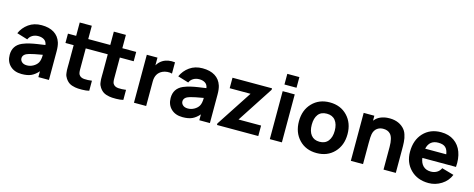

<svg xmlns="http://www.w3.org/2000/svg" viewBox="-35 -1463 5369 2175"><g transform="rotate(15 2649.0 -375.5)"><path d="M544.9 0H420.9V-68.8Q382.3 -24.4 339.1 -4.4Q295.9 15.6 227.1 15.6Q142.1 15.6 91.8 -33Q41.5 -81.5 41.5 -160.6Q41.5 -270.5 142.6 -315.4Q160.2 -323.2 182.1 -330.1Q204.1 -336.9 220.9 -341.3Q237.8 -345.7 267.6 -351.1Q297.4 -356.4 310.5 -358.4Q323.7 -360.4 359.6 -365.5Q395.5 -370.6 404.3 -372.1Q398.9 -412.1 370.8 -430.4Q342.8 -448.7 302.2 -448.7Q263.7 -448.7 233.4 -431.4Q203.1 -414.1 188.5 -380.4L61.5 -418.9Q92.3 -488.8 155 -533.4Q217.8 -578.1 306.2 -578.1Q394.5 -578.1 452.1 -542.5Q509.8 -506.8 532.2 -437.5Q544.9 -397.5 544.9 -335.4ZM385.3 -162.6Q404.3 -195.3 404.3 -257.3Q297.9 -239.3 252 -226.1Q180.2 -206.5 180.2 -157.2Q180.2 -132.3 200.9 -113.5Q221.7 -94.7 260.3 -94.7Q298.3 -94.7 333 -114Q367.7 -133.3 385.3 -162.6Z M1254.9 -453.1V-247.1Q1254.9 -241.2 1254.9 -229Q1254.9 -216.8 1254.9 -211.2Q1254.9 -205.6 1255.1 -195.8Q1255.4 -186 1256.1 -180.4Q1256.8 -174.8 1258.1 -167.7Q1259.3 -160.6 1261.2 -155.5Q1263.2 -150.4 1266.1 -146Q1283.7 -117.7 1325.7 -113.8Q1369.1 -110.8 1417.5 -117.7V0Q1386.2 8.8 1334.2 9.5Q1282.2 10.3 1252.9 4.4Q1212.4 -2.9 1186.3 -18.6Q1160.2 -34.2 1138.2 -66.9Q1129.4 -80.1 1123.8 -94Q1118.2 -107.9 1116 -129.6Q1113.8 -151.4 1113 -160.4Q1112.3 -169.4 1112.8 -201.2Q1113.3 -232.9 1113.3 -238.8V-453.1H855V-247.1Q855 -241.2 855 -229Q855 -216.8 855 -211.2Q855 -205.6 855.2 -195.8Q855.5 -186 856.2 -180.4Q856.9 -174.8 858.2 -167.7Q859.4 -160.6 861.3 -155.5Q863.3 -150.4 866.2 -146Q883.8 -117.7 925.8 -113.8Q969.2 -110.8 1017.6 -117.7V0Q986.3 8.8 934.1 9.5Q881.8 10.3 852.5 4.4Q812 -2.9 786.1 -18.6Q760.3 -34.2 738.3 -66.9Q729.5 -80.1 723.9 -94Q718.3 -107.9 716.1 -129.6Q713.9 -151.4 713.1 -160.4Q712.4 -169.4 712.9 -201.2Q713.4 -232.9 713.4 -238.8V-453.1H617.2V-562.5H713.4V-718.8H855V-562.5H1113.3V-718.8H1254.9V-562.5H1417.5V-453.1Z M1727.5 -535.6Q1788.1 -572.8 1872.6 -562.5V-430.2Q1849.6 -437.5 1817.9 -435.1Q1786.1 -432.6 1761.7 -420.9Q1685.1 -384.8 1685.1 -287.6V0H1542V-562.5H1667V-471.7Q1689.5 -511.2 1727.5 -535.6Z M2432.6 0H2308.6V-68.8Q2270 -24.4 2226.8 -4.4Q2183.6 15.6 2114.7 15.6Q2029.8 15.6 1979.5 -33Q1929.2 -81.5 1929.2 -160.6Q1929.2 -270.5 2030.3 -315.4Q2047.9 -323.2 2069.8 -330.1Q2091.8 -336.9 2108.6 -341.3Q2125.5 -345.7 2155.3 -351.1Q2185.1 -356.4 2198.2 -358.4Q2211.4 -360.4 2247.3 -365.5Q2283.2 -370.6 2292 -372.1Q2286.6 -412.1 2258.5 -430.4Q2230.5 -448.7 2189.9 -448.7Q2151.4 -448.7 2121.1 -431.4Q2090.8 -414.1 2076.2 -380.4L1949.2 -418.9Q1980 -488.8 2042.7 -533.4Q2105.5 -578.1 2193.8 -578.1Q2282.2 -578.1 2339.8 -542.5Q2397.5 -506.8 2419.9 -437.5Q2432.6 -397.5 2432.6 -335.4ZM2272.9 -162.6Q2292 -195.3 2292 -257.3Q2185.5 -239.3 2139.6 -226.1Q2067.9 -206.5 2067.9 -157.2Q2067.9 -132.3 2088.6 -113.5Q2109.4 -94.7 2147.9 -94.7Q2186 -94.7 2220.7 -114Q2255.4 -133.3 2272.9 -162.6Z M3000 -123V0H2515.6V-17.6L2791.5 -439.5H2546.9V-562.5H3010.3V-544.9L2735.4 -123Z M3135.3 -765.6H3276.9V-640.6H3135.3ZM3135.3 -562.5V0H3276.9V-562.5Z M3686 15.6Q3559.1 15.6 3480.2 -67.4Q3401.4 -150.4 3401.4 -281.2Q3401.4 -413.1 3481 -495.6Q3560.5 -578.1 3686 -578.1Q3813 -578.1 3892.1 -495.1Q3971.2 -412.1 3971.2 -281.2Q3971.2 -149.9 3891.8 -67.1Q3812.5 15.6 3686 15.6ZM3821.3 -281.2Q3821.3 -357.9 3786.6 -401.9Q3752 -445.8 3686 -445.8Q3618.7 -445.8 3585.2 -401.9Q3551.8 -357.9 3551.8 -281.2Q3551.8 -204.1 3586.2 -160.4Q3620.6 -116.7 3686 -116.7Q3752 -116.7 3786.6 -161.4Q3821.3 -206.1 3821.3 -281.2Z M4551.3 -517.6Q4565.9 -502.9 4576.9 -485.4Q4587.9 -467.8 4594.5 -445.8Q4601.1 -423.8 4605 -405.8Q4608.9 -387.7 4610.6 -360.4Q4612.3 -333 4612.5 -317.1Q4612.8 -301.3 4612.8 -272V0H4468.8V-265.6Q4468.8 -374 4431.6 -413.6Q4400.9 -447.3 4342.8 -445.8Q4304.2 -444.3 4276.4 -423.8Q4244.1 -399.9 4234.4 -352.1Q4228.5 -324.7 4228.5 -244.6V0H4085.4V-562.5H4210.4V-504.4Q4215.8 -509.8 4217.8 -512.7Q4243.7 -543.5 4282.2 -559.6Q4320.8 -575.7 4362.8 -578.1Q4481.4 -585.9 4551.3 -517.6Z M4859.4 -241.7Q4867.2 -182.1 4900.9 -149.4Q4934.6 -116.7 4990.7 -116.7Q5030.3 -116.7 5060.8 -134.8Q5091.3 -152.8 5107.4 -187.5L5249 -147Q5218.8 -72.3 5149.2 -28.3Q5079.6 15.6 4999 15.6Q4868.2 15.6 4787.1 -65.7Q4706.1 -147 4706.1 -273.9Q4706.1 -410.6 4784.4 -494.4Q4862.8 -578.1 4990.7 -578.1Q5081.1 -578.1 5143.8 -534.7Q5206.5 -491.2 5234.1 -415.8Q5261.7 -340.3 5253.9 -241.7ZM4990.7 -455.1Q4886.2 -455.1 4863.3 -351.1H5110.4Q5103 -403.8 5075.7 -429.4Q5048.3 -455.1 4990.7 -455.1Z"/></g></svg>

Font: Manrope3 ExtraBold
Style: Bold
Weight: 800
Width: 4
Designer: Mikhail Sharanda
Foundry: Mikhail Sharanda
Version: Version 3.000;PS 003.000;hotconv 1.0.88;makeotf.lib2.5.64775